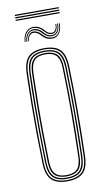

<svg xmlns="http://www.w3.org/2000/svg" viewBox="-89 -820 475 868"><g transform="rotate(-10 148.5 -386.0)"><path d="M148.5 5.5Q99.2 5.5 76 -17.1Q52.8 -39.8 51 -93.5Q49 -162 48.2 -228.6Q47.5 -295.2 48.1 -363.8Q48.8 -432.2 51 -506Q52.8 -560.8 76.2 -583.1Q99.8 -605.5 148.5 -605.5Q199.2 -605.5 221.8 -582.1Q244.2 -558.8 246 -505.8Q249 -404 249.2 -303.1Q249.5 -202.2 246 -93.2Q244.2 -38.2 220.2 -16.4Q196.2 5.5 148.5 5.5ZM148.5 -0.2Q192.5 -0.2 215.4 -20.4Q238.2 -40.5 239.8 -93.2Q243.2 -203.5 243.1 -302.8Q243 -402 239.8 -505.2Q238.5 -556.2 217 -578Q195.5 -599.8 148.5 -599.8Q103 -599.8 80.8 -578.6Q58.5 -557.5 57 -505Q55 -439.2 54.2 -373Q53.5 -306.8 54.1 -237.5Q54.8 -168.2 57 -93.5Q58.5 -41 81.2 -20.6Q104 -0.2 148.5 -0.2ZM148.5 -5.8Q104.2 -5.8 84.5 -26.4Q64.8 -47 63.2 -94.5Q61.2 -162.5 60.5 -230Q59.8 -297.5 60.4 -366Q61 -434.5 63.2 -505Q64.8 -553.5 84.9 -573.9Q105 -594.2 148.5 -594.2Q191.2 -594.2 211.8 -574.1Q232.2 -554 233.8 -505.8Q235.8 -438.2 236.5 -371.5Q237.2 -304.8 236.6 -236.1Q236 -167.5 233.8 -94.2Q232.5 -46.2 212.2 -26Q192 -5.8 148.5 -5.8ZM148.5 -11.5Q188.8 -11.5 207.5 -30.4Q226.2 -49.2 227.8 -94.5Q230.8 -195.8 230.9 -296.8Q231 -397.8 227.8 -504.5Q226.2 -550.2 207.5 -569.4Q188.8 -588.5 148.5 -588.5Q108 -588.5 89.4 -569.4Q70.8 -550.2 69.2 -504.8Q67.2 -439.8 66.5 -373.4Q65.8 -307 66.4 -237.9Q67 -168.8 69.2 -94.5Q70.8 -48.8 89.8 -30.1Q108.8 -11.5 148.5 -11.5ZM148.5 -17Q113.2 -17 95 -33.9Q76.8 -50.8 75.2 -94.5Q73.2 -164.8 72.5 -232.1Q71.8 -299.5 72.5 -366.9Q73.2 -434.2 75.2 -504.5Q76.8 -548 94.5 -565.5Q112.2 -583 148.5 -583Q183.8 -583 202.1 -566Q220.5 -549 221.5 -504.5Q224.5 -404 224.8 -303.5Q225 -203 221.5 -94.8Q220.5 -51.5 202.4 -34.2Q184.2 -17 148.5 -17ZM148.5 -22.8Q183 -22.8 198.6 -39.5Q214.2 -56.2 215.5 -95Q218.5 -198 218.6 -297.2Q218.8 -396.5 215.5 -504.5Q214.2 -544.2 198.2 -560.8Q182.2 -577.2 148.5 -577.2Q114 -577.2 98.4 -560.2Q82.8 -543.2 81.5 -504.2Q79.5 -433.8 78.8 -366.9Q78 -300 78.8 -233Q79.5 -166 81.5 -94.8Q82.8 -55.5 98.8 -39.1Q114.8 -22.8 148.5 -22.8ZM67 -648.2Q69.2 -681 87 -697.2Q104.8 -713.5 130.8 -707Q142.8 -704.2 150.2 -698.5Q157.8 -692.8 163.1 -686.5Q168.5 -680.2 174.4 -675.2Q180.2 -670.2 188.8 -668.5Q203.2 -665.8 210.9 -676Q218.5 -686.2 217.5 -704.5H221.5Q222.5 -684.2 213.8 -672.2Q205 -660.2 187.8 -663.2Q178.2 -665 172 -670.1Q165.8 -675.2 160.1 -681.5Q154.5 -687.8 147.5 -693.5Q140.5 -699.2 129 -702Q105 -708.5 88.9 -693.1Q72.8 -677.8 71 -648.2ZM74.8 -648.2Q76.8 -676 91.8 -689.1Q106.8 -702.2 127.5 -696.8Q138.5 -694 145.5 -688.4Q152.5 -682.8 157.9 -676.4Q163.2 -670 169.8 -664.9Q176.2 -659.8 186.5 -658Q205.2 -654.8 215.9 -667.8Q226.5 -680.8 225.5 -704.5H229.5Q230.5 -678.8 218.5 -664.2Q206.5 -649.8 185.5 -653Q174.5 -654.8 167.6 -659.8Q160.8 -664.8 155 -671Q149.2 -677.2 142.8 -683Q136.2 -688.8 126 -691.5Q106.8 -697.2 93.6 -685Q80.5 -672.8 78.8 -648.2ZM82.8 -648.2Q84.5 -669.8 95.6 -680.8Q106.8 -691.8 124 -686.5Q133.8 -683.8 140.2 -678.2Q146.8 -672.8 152.6 -666.4Q158.5 -660 165.8 -654.9Q173 -649.8 184.5 -647.8Q207.8 -643.5 221.2 -659.5Q234.8 -675.5 233.2 -704.5H237.2Q238 -673.2 223.6 -655.9Q209.2 -638.5 183.2 -642.2Q171 -644.2 163 -649.5Q155 -654.8 149 -661Q143 -667.2 136.9 -672.9Q130.8 -678.5 122 -681Q107.5 -685.2 97.6 -676.1Q87.8 -667 86.5 -648.2ZM245.8 -771.5H43.8V-777H245.8ZM245.8 -749H43.8V-754.5H245.8ZM245.8 -760.2H43.8V-765.8H245.8Z"/></g></svg>

Font: Big Shoulders Inline Display ExtraLight
Style: Regular
Weight: 250
Version: Version 2.002